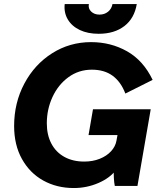

<svg xmlns="http://www.w3.org/2000/svg" viewBox="-20 -919 798 949"><path d="M49.8 -296.2Q49.8 -410.8 100.4 -505.9Q151 -601 237.9 -655.9Q324.8 -710.8 430 -710.8Q528 -710.8 608.3 -665.3Q688.6 -619.8 734.4 -524.2L599.6 -456.6Q577.4 -514.8 536.5 -544.7Q495.6 -574.6 434 -574.6Q369 -574.6 318.2 -537.4Q267.4 -500.2 239.4 -439.4Q211.4 -378.6 211.4 -309.4Q211.4 -252 233.9 -209.3Q256.4 -166.6 298.2 -143.5Q340 -120.4 396.2 -120.4Q438.4 -120.4 472.8 -134.1Q507.2 -147.8 528.9 -171.4Q550.6 -195 555.6 -223.4L566.8 -284.4L593.6 -251.4H417.6L439.6 -379H725L659.4 0H547.4Q540.8 -32.4 542.4 -89.8L554 -80Q524.4 -39.6 466.7 -14.6Q409 10.4 344.8 10.4Q260.8 10.4 194 -26.6Q127.2 -63.6 88.5 -133.1Q49.8 -202.6 49.8 -296.2ZM299.8 -899H419.2Q415 -877 430.6 -861.9Q446.2 -846.8 471.6 -846.8Q496.4 -846.8 514.1 -861.1Q531.8 -875.4 536 -899H656Q644.4 -828.4 594.8 -790.2Q545.2 -752 467.6 -752Q413.8 -752 374.4 -770.7Q335 -789.4 315.1 -823Q295.2 -856.6 299.8 -899Z"/></svg>

Font: Fixel Italic Variable 20240409 Display Thin
Style: Italic
Weight: 100
Italic angle: -10°
Designer: AlfaBravo + MacPaw
Foundry: Kyrylo Tkachov, Marchela Mozhyna, Serhii Makarenko, Maria Weinstein, Zakhar Kryvoshyya
Version: Version 1.211;Glyphs 3.2 (3225)